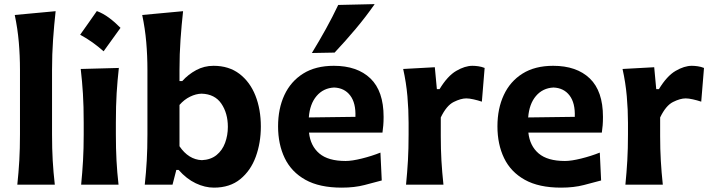

<svg xmlns="http://www.w3.org/2000/svg" viewBox="-20 -880 3395 915"><path d="M62.5 0Q68.8 -59.6 72 -115.2Q75.2 -170.9 75.2 -239.7V-546.4Q75.2 -614.3 69.6 -679Q64 -743.7 50.3 -808.6L245.1 -826.7Q237.8 -760.7 232.9 -691.4Q228 -622.1 228 -546.4V-239.7Q228 -170.9 231.2 -115.2Q234.4 -59.6 241.2 0Z M441.5 -827.3Q471.6 -816 499.8 -795.1Q528 -774.1 554.3 -747.3Q514 -690.9 473.7 -635.5Q449 -657.6 421.4 -677.4Q393.7 -697.3 362 -714.5Q382.4 -743.5 402.3 -771.4Q422.2 -799.4 441.5 -827.3ZM366.7 0Q372.6 -59.6 375.7 -115.2Q378.9 -170.9 378.9 -239.7V-294.4Q378.9 -375.5 375.2 -433.8Q371.6 -492.2 364.7 -551.3L546.4 -556.2Q539.6 -495.6 535.9 -436.3Q532.2 -377 532.2 -294.4V-239.7Q532.2 -170.9 535.2 -115.2Q538.1 -59.6 544.9 0Z M999.5 14.2Q956.5 14.2 912.8 -6.6Q869.1 -27.3 831.1 -70.3H820.3L802.2 0H669.9Q676.3 -59.6 679.4 -115.2Q682.6 -170.9 682.6 -239.7V-546.4Q682.6 -614.3 677 -679Q671.4 -743.7 657.7 -808.6L852.5 -826.7Q845.2 -760.7 840.3 -691.4Q835.4 -622.1 835.4 -546.4V-493.7H848.6Q877 -525.4 915 -545.9Q953.1 -566.4 997.6 -566.4Q1070.8 -566.4 1121.1 -528.1Q1171.4 -489.7 1197.3 -424.3Q1223.1 -358.9 1223.1 -276.9Q1223.1 -199.7 1199 -133.3Q1174.8 -66.9 1125.2 -26.4Q1075.7 14.2 999.5 14.2ZM941.9 -116.7Q984.4 -118.7 1012 -141.1Q1039.6 -163.6 1052.7 -199.2Q1065.9 -234.9 1065.9 -275.4Q1065.9 -340.3 1034.9 -386Q1003.9 -431.6 940.9 -433.6Q914.1 -433.1 886 -419.4Q857.9 -405.8 835.4 -379.9V-183.1Q878.4 -119.6 941.9 -116.7Z M1608.4 14.2Q1502.4 14.2 1435.5 -23.2Q1368.7 -60.5 1336.9 -126.5Q1305.2 -192.4 1305.2 -277.8Q1305.2 -362.3 1335.4 -427.2Q1365.7 -492.2 1424.8 -529.3Q1483.9 -566.4 1570.8 -566.4Q1682.6 -566.4 1745.4 -506.1Q1808.1 -445.8 1808.1 -323.2Q1808.1 -300.8 1806.6 -283Q1805.2 -265.1 1802.7 -248H1452.6Q1459.5 -184.6 1501.7 -148.7Q1543.9 -112.8 1627 -112.8Q1657.2 -112.8 1704.3 -124.5Q1751.5 -136.2 1793 -152.8L1799.3 -20Q1765.1 -10.7 1717.3 1.7Q1669.4 14.2 1608.4 14.2ZM1673.8 -323.2Q1676.3 -389.2 1648.9 -425Q1621.6 -460.9 1572.3 -462.9Q1521 -460.4 1488.8 -422.6Q1456.5 -384.8 1451.7 -320.3ZM1466.3 -627.4Q1501.5 -685.1 1533 -741.9Q1564.5 -798.8 1591.8 -856.4L1765.6 -860.4Q1724.1 -800.8 1675.5 -742.9Q1627 -685.1 1574.7 -629.4Z M1915 0Q1920.9 -59.6 1924.1 -115.2Q1927.2 -170.9 1927.2 -239.7V-294.4Q1927.2 -356.9 1921.6 -421.4Q1916 -485.8 1901.4 -551.3L2052.2 -559.6L2062 -455.1H2074.7Q2112.8 -518.1 2154.3 -542.2Q2195.8 -566.4 2231.4 -566.4Q2244.1 -566.4 2259.8 -564.2Q2275.4 -562 2289.6 -556.2L2276.4 -395.5Q2257.3 -401.9 2236.8 -406.5Q2216.3 -411.1 2202.1 -411.1Q2176.3 -411.1 2142.1 -394Q2107.9 -377 2080.6 -320.3V-231.4Q2080.6 -168.9 2083.7 -114.3Q2086.9 -59.6 2093.3 0Z M2653.8 14.2Q2547.9 14.2 2481 -23.2Q2414.1 -60.5 2382.3 -126.5Q2350.6 -192.4 2350.6 -277.8Q2350.6 -362.3 2380.9 -427.2Q2411.1 -492.2 2470.2 -529.3Q2529.3 -566.4 2616.2 -566.4Q2728 -566.4 2790.8 -506.1Q2853.5 -445.8 2853.5 -323.2Q2853.5 -300.8 2852.1 -283Q2850.6 -265.1 2848.1 -248H2498Q2504.9 -184.6 2547.1 -148.7Q2589.4 -112.8 2672.4 -112.8Q2702.6 -112.8 2749.8 -124.5Q2796.9 -136.2 2838.4 -152.8L2844.7 -20Q2810.5 -10.7 2762.7 1.7Q2714.8 14.2 2653.8 14.2ZM2719.2 -323.2Q2721.7 -389.2 2694.3 -425Q2667 -460.9 2617.7 -462.9Q2566.4 -460.4 2534.2 -422.6Q2502 -384.8 2497.1 -320.3Z M2960.4 0Q2966.3 -59.6 2969.5 -115.2Q2972.7 -170.9 2972.7 -239.7V-294.4Q2972.7 -356.9 2967 -421.4Q2961.4 -485.8 2946.8 -551.3L3097.7 -559.6L3107.4 -455.1H3120.1Q3158.2 -518.1 3199.7 -542.2Q3241.2 -566.4 3276.9 -566.4Q3289.6 -566.4 3305.2 -564.2Q3320.8 -562 3335 -556.2L3321.8 -395.5Q3302.7 -401.9 3282.2 -406.5Q3261.7 -411.1 3247.6 -411.1Q3221.7 -411.1 3187.5 -394Q3153.3 -377 3126 -320.3V-231.4Q3126 -168.9 3129.2 -114.3Q3132.3 -59.6 3138.7 0Z"/></svg>

Font: Pinar-FD Bold
Style: Regular
Weight: 700
Designer: Amin Abedi
Version: Version 3.000